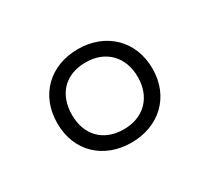

<svg xmlns="http://www.w3.org/2000/svg" viewBox="-71 -833 545 500"><g transform="rotate(-30 202.0 -583.5)"><path d="M202 -443C284 -443 345 -498 345 -583C345 -668 284 -724 202 -724C118 -724 59 -668 59 -583C59 -498 119 -443 202 -443ZM202 -483C140 -483 103 -523 103 -583C103 -643 139 -684 202 -684C262 -684 301 -644 301 -583C301 -524 263 -483 202 -483Z"/></g></svg>

Font: Noto Sans Devanagari SemiCondensed Light
Style: Regular
Weight: 300
Width: 4
Designer: Jelle Bosma - Monotype Design Team
Foundry: Monotype Imaging Inc.
Version: Version 2.004